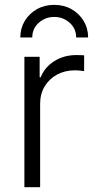

<svg xmlns="http://www.w3.org/2000/svg" viewBox="-20 -779 393 799"><path d="M81.5 0V-542.5H145V-457.5H149.4Q166 -499.5 206.1 -524.7Q246.1 -549.8 296.9 -549.8Q305.2 -549.8 314.2 -549.6Q323.2 -549.3 330.1 -548.8V-482.9Q326.7 -483.4 315.4 -484.9Q304.2 -486.3 291 -486.3Q250 -486.3 217.3 -468.5Q184.6 -450.7 165.8 -419.4Q147 -388.2 147 -346.7V0ZM205.6 -758.8Q246.1 -758.8 277.8 -740.7Q309.6 -722.7 328.1 -691.9Q346.7 -661.1 346.7 -623H296.9Q296.9 -660.2 269.8 -684.3Q242.7 -708.5 205.6 -708.5Q168.5 -708.5 141.4 -684.3Q114.3 -660.2 114.3 -623H64.5Q64.5 -661.1 83 -691.9Q101.6 -722.7 133.5 -740.7Q165.5 -758.8 205.6 -758.8Z"/></svg>

Font: Inter 16pt Light
Style: Regular
Weight: 300
Version: Version 4.001;git-66647c0bb